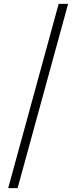

<svg xmlns="http://www.w3.org/2000/svg" viewBox="-20 -801 396 998"><path d="M334 -781 71.5 177H22.5L285 -781Z"/></svg>

Font: Merriweather 120pt Light
Style: Regular
Weight: 300
Version: Version 2.100